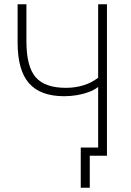

<svg xmlns="http://www.w3.org/2000/svg" viewBox="-20 -725 610 894"><path d="M398 149H356V-38H448V0H398ZM437 0V-320Q419 -306 393.5 -296.5Q368 -287 338.5 -282Q309 -277 279 -277Q168 -277 115 -337.5Q62 -398 62 -527V-705H103V-533Q103 -415 146 -365.5Q189 -316 287 -316Q329 -316 367.5 -327.5Q406 -339 437 -363V-705H478V0Z"/></svg>

Font: Nunito Sans 10pt Condensed ExtraLight
Style: Regular
Weight: 250
Width: 3
Designer: Vernon Adams
Foundry: Vernon Adams
Version: Version 3.101;gftools[0.9.27]